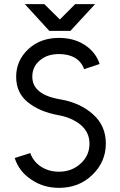

<svg xmlns="http://www.w3.org/2000/svg" viewBox="-20 -895 581 927"><path d="M100 -875 218 -746H320L439 -875H343L269 -801L194 -875ZM265 -712Q175 -712 117 -658Q88 -631 73 -597.5Q58 -564 58 -525Q58 -446 115 -401Q172 -355 262 -339Q328 -327 371 -291Q412 -255 412 -202Q412 -144 370 -106Q327 -66 265 -66Q215 -66 177 -91Q141 -115 126 -156L51 -132Q72 -67 131 -28Q189 12 265 12Q361 12 425 -50Q491 -113 491 -202Q491 -289 428 -344Q365 -400 267 -416Q194 -429 162 -461Q136 -486 136 -525Q136 -573 172 -603Q207 -634 265 -634Q312 -634 343 -615Q374 -596 386 -561L461 -586Q442 -644 389 -678Q337 -712 265 -712Z"/></svg>

Font: Unageo
Style: Regular
Weight: 400
Designer: Richard Sepsi
Foundry: Richard Sepsi
Version: Version 2.000